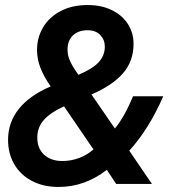

<svg xmlns="http://www.w3.org/2000/svg" viewBox="-20 -730 690 762"><path d="M12 -175Q12 -244 54.5 -297.5Q97 -351 181 -387Q154 -426 140.5 -460.5Q127 -495 127 -532Q127 -581 151 -621.5Q175 -662 220.5 -686Q266 -710 328 -710Q383 -710 424.5 -689.5Q466 -669 488 -634Q510 -599 510 -556Q510 -487 468 -439Q426 -391 343 -355L436 -220Q474 -266 508 -348H628Q570 -216 493 -132L583 0H441L404 -56Q317 12 212 12Q153 12 107.5 -11.5Q62 -35 37 -77.5Q12 -120 12 -175ZM228 -91Q262 -91 294 -103Q326 -115 351 -137L234 -308Q181 -284 154.5 -254.5Q128 -225 128 -184Q128 -141 155 -116Q182 -91 228 -91ZM291 -433Q348 -457 372 -483.5Q396 -510 396 -545Q396 -572 378 -591Q360 -610 328 -610Q291 -610 269.5 -589.5Q248 -569 248 -533Q248 -508 259.5 -484.5Q271 -461 291 -433Z"/></svg>

Font: Azeret Mono Medium
Style: Italic
Weight: 500
Italic angle: -12°
Designer: Martin Vácha
Foundry: Displaay
Version: Version 1.000; Glyphs 3.0.3, build 3074